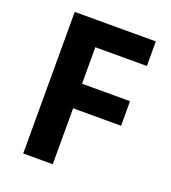

<svg xmlns="http://www.w3.org/2000/svg" viewBox="-131 -812 811 910"><g transform="rotate(20 274.5 -357.0)"><path d="M239 0V-282H481V-406H239V-590H499V-714H90V0Z"/></g></svg>

Font: Noto Sans Adlam
Style: Bold
Weight: 700
Designer: Mark Jamra, Neil Patel
Foundry: JamraPatel LLC
Version: Version 3.001